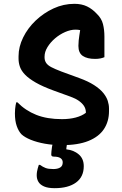

<svg xmlns="http://www.w3.org/2000/svg" viewBox="-20 -740 640 1004"><path d="M369 -720Q407 -720 435 -706.5Q463 -693 486 -668Q511 -644 518.5 -614Q526 -584 526 -549Q526 -531 526 -512Q526 -493 526 -475.5Q526 -458 526 -441Q517 -437 505 -434.5Q493 -432 477 -432Q436 -432 413 -447.5Q390 -463 390 -500Q390 -515 391.5 -528.5Q393 -542 395 -555.5Q397 -569 399.5 -584.5Q402 -600 404 -619L426 -570Q412 -579 401 -582Q390 -585 375 -585Q349 -585 320.5 -572.5Q292 -560 268 -539.5Q244 -519 228.5 -494Q213 -469 213 -444V-439Q213 -424 221 -411.5Q229 -399 248 -389Q267 -379 301 -366L394 -332Q441 -315 472 -295Q503 -275 520 -254Q537 -233 543.5 -212.5Q550 -192 550 -173V-159Q550 -105 523.5 -65Q497 -25 442.5 -3Q388 19 304 19Q257 19 215 11.5Q173 4 141 -9Q109 -22 92 -38Q77 -54 67.5 -81Q58 -108 58 -147Q58 -159 59 -169.5Q60 -180 61.5 -189Q63 -198 65 -205H71Q113 -162 169.5 -139.5Q226 -117 304 -117Q344 -117 376 -125.5Q408 -134 429 -150V-155Q428 -173 418.5 -187Q409 -201 392 -213Q375 -225 350 -234L259 -267Q202 -288 166.5 -308.5Q131 -329 111.5 -349Q92 -369 84.5 -390Q77 -411 77 -433V-446Q77 -495 101 -544Q125 -593 166.5 -632.5Q208 -672 260 -696Q312 -720 369 -720ZM418 129Q418 185 377.5 214.5Q337 244 266 244Q231 244 210.5 235Q190 226 181 211Q172 196 172 177Q172 167 173.5 158Q175 149 177.5 140Q180 131 183 122H189Q204 133 218.5 138.5Q233 144 259 144Q281 144 294.5 136Q308 128 308 109Q308 95 296.5 87Q285 79 261 79Q255 79 251.5 76.5Q248 74 248 68Q248 63 249 51.5Q250 40 252 27.5Q254 15 258 2.5Q262 -10 267 -17Q270 -22 276.5 -25Q283 -28 297 -30Q311 -32 336 -31Q335 -27 333.5 -17.5Q332 -8 331 2.5Q330 13 329 21.5Q328 30 327 35V41Q366 45 392 67.5Q418 90 418 129Z"/></svg>

Font: Recursive Casual
Style: Bold
Weight: 700
Version: Version 1.085